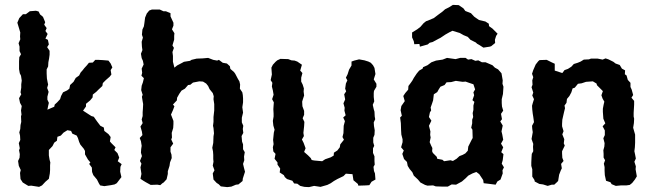

<svg xmlns="http://www.w3.org/2000/svg" viewBox="-20 -751 2680 786"><path d="M108 9 96 10 86 4 73 -4 64 -18 62 -43 65 -55 57 -72 54 -92 60 -105 61 -120 58 -136 61 -144 57 -165 63 -178 62 -196 59 -209 63 -223 64 -239 67 -252 66 -275 68 -282 66 -299 69 -317 62 -330 58 -349 67 -365 64 -373 67 -392V-406L69 -421L66 -441L61 -451L58 -468V-486V-500L59 -517L66 -529L60 -542V-560L56 -574L63 -590L62 -602L63 -618L58 -635L51 -658L59 -677L74 -693H86L102 -705L127 -707L138 -704L144 -692L156 -682L165 -660L161 -650L171 -636L166 -624L175 -612L166 -593L176 -588L180 -569L173 -558L183 -543V-527L181 -512L178 -496L177 -479L171 -467V-450L172 -430L175 -414L177 -405L173 -391L179 -375L174 -355V-343L180 -330L177 -317L174 -302L188 -308L202 -314L204 -323L214 -332L226 -345L230 -358L238 -373L255 -381L264 -388L267 -403L281 -416L290 -432L304 -442L310 -454L318 -463L325 -472L336 -484L344 -494L360 -495L370 -506H381L400 -505L424 -503L433 -491L440 -475L433 -464L436 -446L429 -437L413 -423L401 -411L399 -399L384 -385L374 -375L360 -364L359 -352L349 -340L332 -326V-315L320 -298L337 -287L354 -276L364 -273L373 -260L378 -253L391 -236L405 -229L407 -215L424 -202L433 -190L430 -172L436 -165L453 -148L448 -137L461 -124L468 -106L462 -91L478 -79L473 -68L472 -48L477 -26L458 -1L449 4L434 7L407 11L390 8L385 0L377 -16L362 -34L357 -47L356 -65L345 -80L350 -86L340 -98L328 -119V-133L323 -142L309 -159L304 -170L299 -186L294 -196L276 -204L271 -215L256 -218L240 -208L229 -196L215 -191L213 -175L202 -167L195 -153L180 -137V-115L183 -97L186 -86L185 -74V-55L184 -41L180 -19L166 -7L152 8L140 14Z M597 6 577 -5 567 -11 555 -19 559 -39 555 -66 559 -81 553 -92 561 -112 557 -126 558 -141 560 -154 557 -173 552 -186 563 -198 561 -212 555 -233 564 -247 560 -262 564 -276V-292L565 -305L566 -325L564 -336L561 -355L564 -363L558 -382L560 -400L565 -414L569 -431L559 -441L562 -453L560 -470L568 -487L565 -502L560 -513L557 -531L563 -546L561 -560L560 -580L565 -597L561 -609L563 -630L569 -643L571 -656L574 -679L581 -696L591 -708L602 -712H634L649 -705H659L678 -697V-684L690 -658V-646L684 -631L694 -615L693 -604V-589L686 -565L692 -555L686 -538L688 -522V-498L691 -486L694 -474L705 -483L726 -494L733 -498L758 -502L764 -506L785 -511L810 -512L832 -514L853 -506L869 -503L876 -506L892 -494L909 -491L921 -480L923 -469L938 -456L943 -449L954 -428L960 -418L963 -405L962 -388L972 -373L974 -362L975 -348V-332L972 -312L975 -290L970 -269V-250L976 -236L974 -223L976 -207L969 -194L971 -171L975 -160V-140L982 -128L979 -110L980 -95L975 -80L979 -63L983 -48L974 -20L973 -10L956 4L946 5L927 13L910 15L884 12L875 3L867 -2L854 -16L851 -41L858 -54L851 -73L854 -89L853 -100V-117L852 -131L849 -146L853 -166L854 -193L856 -205L854 -227L852 -236L854 -252V-272L857 -299V-310V-325L854 -345L855 -357L851 -370L838 -386L832 -399L824 -409L811 -417L796 -418L770 -413L759 -404L750 -403L737 -388L723 -380L714 -367L705 -351L704 -340L688 -323L694 -316L688 -300L680 -282L690 -256V-243L689 -227L683 -207L684 -188L681 -180L689 -163L678 -148V-130L682 -118L683 -104L676 -86L674 -72L667 -50V-39L662 -17L650 -4L645 -1L636 7L624 5Z M1245 15 1226 14 1209 10 1197 1 1184 0 1177 -11 1155 -18 1146 -26 1142 -34 1125 -45 1127 -61 1116 -77V-86L1104 -101L1108 -121L1099 -131L1097 -148L1100 -161L1098 -178L1101 -208L1104 -220L1099 -237L1097 -256L1100 -274V-286L1099 -304L1100 -319L1101 -332L1094 -345L1100 -363L1097 -381L1093 -397L1095 -412L1088 -423L1093 -446L1091 -474L1097 -486L1108 -498L1115 -504L1128 -510L1160 -509L1173 -504L1186 -503L1197 -499L1216 -486L1209 -462L1218 -452L1213 -433V-417L1219 -405L1224 -389L1223 -376L1225 -360L1220 -345L1217 -335L1218 -316L1225 -297V-281L1219 -267L1226 -252L1225 -235L1222 -207L1224 -194L1216 -180L1223 -166L1231 -144L1225 -129L1241 -115L1252 -104L1256 -96L1266 -94L1299 -91L1311 -99L1334 -107L1346 -114L1347 -126L1361 -135L1371 -148L1373 -160L1388 -179L1382 -190L1386 -206L1387 -236L1392 -255L1385 -270L1395 -279L1390 -298L1391 -310L1386 -328L1393 -344L1389 -365L1397 -377L1393 -388L1396 -409L1402 -422L1396 -433L1403 -447L1409 -466L1419 -483V-499L1430 -503L1450 -508L1472 -504L1488 -499L1498 -494L1507 -484L1513 -473L1517 -448L1510 -426L1521 -408V-396L1511 -379L1510 -370V-354L1512 -336L1506 -322L1510 -304L1513 -294L1514 -274L1516 -263L1510 -250L1511 -235L1514 -218L1513 -199L1508 -187V-168L1512 -154L1507 -144V-125L1513 -111V-92L1514 -77L1509 -68L1511 -51L1515 -41L1517 -16L1501 -7L1492 7L1478 8L1447 9L1445 2L1427 -13L1423 -38L1396 -40L1386 -30L1361 -18L1347 -10L1334 -1L1320 6L1306 10L1292 14L1266 10Z M1813 13H1794L1764 12L1753 8L1730 9L1720 6L1701 -4L1691 -16L1674 -32L1668 -46L1657 -59L1649 -72L1646 -88L1634 -100L1627 -121L1633 -135L1622 -148L1628 -169V-181L1623 -200L1622 -217L1621 -247L1618 -270L1625 -277L1620 -300L1623 -317L1637 -337L1631 -358L1639 -370L1651 -384L1652 -399L1661 -411L1668 -421L1674 -432L1686 -450L1696 -462L1710 -470L1712 -476L1730 -484L1746 -496L1765 -503L1792 -507L1810 -514L1845 -509L1864 -514H1886L1896 -507L1910 -509L1926 -502L1938 -504L1953 -496H1968L1996 -484L2006 -474L2019 -467L2033 -451L2038 -422L2037 -408L2041 -396L2039 -366L2034 -345V-329L2035 -315L2040 -298L2031 -285L2035 -263L2028 -254L2038 -237L2033 -213L2036 -201L2040 -179L2031 -163L2040 -148L2032 -128L2041 -120L2038 -95L2034 -81L2043 -66L2037 -54L2038 -41L2029 -16L2016 -8L2009 5L1977 1L1960 -1L1958 -14L1942 -38L1930 -47L1914 -41L1897 -32L1886 -21L1871 -8L1847 5L1829 4ZM1798 -91 1824 -95 1834 -92 1849 -101 1861 -112 1874 -117 1885 -123 1895 -134 1897 -151 1901 -159 1911 -179 1915 -186 1914 -220 1909 -228 1913 -246V-261L1917 -272L1915 -288L1918 -301V-319L1922 -334L1914 -341L1921 -361L1918 -373L1925 -385L1918 -406L1900 -412L1886 -417L1874 -416L1846 -420L1827 -415L1808 -414L1800 -403L1783 -396L1776 -385L1770 -374L1756 -365L1753 -340L1748 -325L1743 -311L1745 -299L1740 -291L1736 -272L1746 -257L1736 -236L1742 -213L1741 -199L1743 -188L1739 -169L1745 -155L1750 -145L1749 -132L1752 -125L1768 -109L1770 -101L1791 -97ZM1699 -560 1697 -571 1676 -570 1674 -582 1667 -598V-618L1688 -631L1701 -641L1714 -656L1724 -664L1737 -669L1756 -677L1773 -690L1792 -704L1802 -713L1818 -721L1834 -731L1858 -730L1877 -717L1885 -706L1908 -697L1921 -683L1928 -678L1941 -669L1967 -663L1981 -654L1982 -644L1996 -634L2017 -613L2011 -604L2006 -588L2007 -575L1991 -562L1985 -560L1959 -556L1942 -567L1933 -572L1928 -577L1906 -588L1895 -600L1878 -607L1862 -616L1832 -625L1820 -619L1804 -610L1783 -596L1775 -592L1751 -579L1739 -576L1731 -569Z M2173 -487 2184 -501 2189 -505 2218 -506 2238 -496 2251 -490V-462L2282 -452L2291 -464L2305 -469L2319 -478L2329 -489L2345 -494L2357 -499L2370 -507L2391 -508L2399 -511H2427L2447 -507L2459 -512L2471 -508L2491 -498L2500 -491L2517 -485L2526 -470L2539 -463L2538 -447L2545 -442L2550 -424L2561 -412V-395L2566 -384L2572 -362L2565 -351L2576 -338V-323L2574 -289V-274L2576 -265L2575 -247L2572 -228L2576 -214L2580 -200V-182V-167L2579 -148L2577 -132L2580 -118L2583 -102L2577 -89L2583 -70L2582 -58L2587 -29L2579 -16L2568 -2L2558 6L2544 8H2522L2501 10L2484 3L2479 -5L2461 -11L2456 -34L2455 -52V-67L2452 -81L2457 -95L2451 -106V-121L2450 -136L2454 -151L2455 -165L2450 -185L2456 -198V-217L2447 -234L2458 -246L2450 -265L2448 -293V-306L2451 -322L2454 -335L2447 -347L2442 -361L2448 -378L2424 -402L2422 -409L2407 -418L2379 -416L2361 -410L2346 -408L2333 -392L2324 -389L2319 -373L2311 -358L2301 -346L2299 -330L2291 -319L2293 -308L2289 -292L2282 -261L2281 -244V-234L2287 -214L2282 -201L2290 -181L2288 -164L2292 -155L2281 -132V-123L2282 -105L2287 -92L2277 -80L2280 -62L2276 -54L2269 -36L2265 -11L2262 -7L2249 5H2239L2222 10L2203 4L2188 2L2169 -8L2168 -14L2159 -28V-58L2155 -72V-86L2156 -107L2157 -121L2163 -132L2162 -150L2163 -162L2156 -182L2158 -193L2161 -210L2159 -223L2158 -236L2166 -251L2163 -273L2161 -285L2159 -302L2158 -318L2161 -329L2166 -345L2159 -360L2163 -372L2156 -394L2160 -404L2159 -422L2163 -435L2158 -449L2163 -464Z"/></svg>

Font: Winky Rough Medium
Style: Regular
Weight: 500
Designer: Simon Atzbach
Foundry: typofactur
Version: Version 1.206; ttfautohint (v1.8.4.7-5d5b)